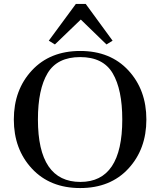

<svg xmlns="http://www.w3.org/2000/svg" viewBox="-20 -941 811 972"><path d="M721 -336Q721 -186 630 -87.5Q539 11 386 11Q233 11 141.5 -87.5Q50 -186 50 -336Q50 -486 141.5 -584.5Q233 -683 386 -683Q539 -683 630 -584.5Q721 -486 721 -336ZM387 -20Q599 -20 599 -336Q599 -488 550.5 -570Q502 -652 386 -652Q270 -652 221 -570.5Q172 -489 172 -336Q172 -20 387 -20ZM227 -735 364 -921H414L550 -735L519 -716L389 -842L258 -716Z"/></svg>

Font: Rufina
Style: Regular
Weight: 400
Designer: Martin Sommaruga
Foundry: Martin Sommaruga
Version: Version 1.001